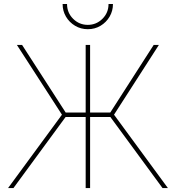

<svg xmlns="http://www.w3.org/2000/svg" viewBox="-20 -956 894 976"><path d="M438 -727.5V0H415.5V-727.5ZM21 0 294.9 -373 65.9 -727.5H92.3L314 -383.8H540.5L761.2 -727.5H787.6L559.6 -373L833.5 0H806.2L541 -361.3H313.5L48.3 0ZM426.3 -807.6Q390.6 -807.6 361.6 -825Q332.5 -842.3 315.4 -871.3Q298.3 -900.4 298.3 -935.5H320.8Q320.8 -891.1 351.8 -860.4Q382.8 -829.6 426.3 -829.6Q469.7 -829.6 500.7 -860.4Q531.7 -891.1 531.7 -935.5H554.2Q554.2 -900.4 537.1 -871.3Q520 -842.3 491.2 -825Q462.4 -807.6 426.3 -807.6Z"/></svg>

Font: Inter 24pt Thin
Style: Regular
Weight: 250
Designer: Rasmus Andersson
Foundry: rsms
Version: Version 4.001;git-66647c0bb